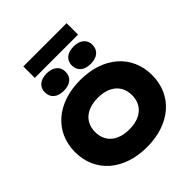

<svg xmlns="http://www.w3.org/2000/svg" viewBox="-309 -1375 1588 1588"><g transform="rotate(-45 485.0 -581.0)"><path d="M485 17C756 17 936 -140 936 -375C936 -610 756 -767 485 -767C215 -767 34 -610 34 -375C34 -140 215 17 485 17ZM328 -799C402 -799 449 -836 449 -902C449 -964 402 -1002 328 -1002C254 -1002 207 -964 207 -902C207 -836 254 -799 328 -799ZM643 -799C717 -799 764 -836 764 -902C764 -964 717 -1002 643 -1002C569 -1002 522 -964 522 -902C522 -836 569 -799 643 -799ZM739 -1045V-1179H233V-1045ZM485 -190C351 -190 269 -260 269 -375C269 -490 351 -560 485 -560C619 -560 701 -490 701 -375C701 -260 619 -190 485 -190Z"/></g></svg>

Font: Bounded ExtBd
Style: Regular
Weight: 800
Designer: Vlad Churkin
Version: Version 3.0